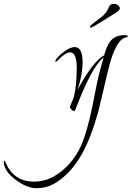

<svg xmlns="http://www.w3.org/2000/svg" viewBox="-293 -588 697 1016"><path d="M384 -396Q384 -393 375 -390.5Q366 -388 356 -383Q311 -351 278 -212Q228 1 226 6Q188 142 141 226Q79 336 -8 385Q-49 408 -100 408Q-151 408 -212 362Q-273 316 -273 266Q-273 262 -270.5 262Q-268 262 -265 268Q-223 373 -113 373Q-57 373 -9 346Q84 294 136 183Q169 108 197 -31Q221 -160 238 -222L255 -284Q192 -235 104 -3Q104 -1 98 -1Q92 -1 84.5 -8.5Q77 -16 77 -23L94 -65Q113 -121 113 -229Q113 -311 78 -311Q59 -311 31 -286L3 -260Q0 -260 0 -262.5Q0 -265 2 -271Q16 -293 48 -316Q80 -339 102 -339Q144 -339 144 -258Q144 -192 117 -112Q200 -265 258 -295Q273 -349 292 -371Q317 -402 366 -402Q384 -402 384 -396ZM331 -561Q341 -554 341 -544Q341 -531 308 -513Q302 -510 248.5 -476Q195 -442 189 -442Q183 -442 183 -444Q183 -451 196.5 -461.5Q210 -472 222.5 -481.5Q235 -491 241 -496Q272 -518 284 -552Q290 -568 312 -568Q319 -568 331 -561Z"/></svg>

Font: Ruthie
Style: Regular
Weight: 400
Designer: Robert E. Leuschke
Foundry: Robert E. Leuschke
Version: Version 1.003